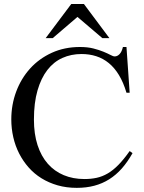

<svg xmlns="http://www.w3.org/2000/svg" viewBox="-20 -909 708 945"><path d="M632.3 -155.3Q607.9 -111.8 579.6 -79.8Q551.3 -47.9 517.6 -26.6Q483.9 -5.4 444.3 5.1Q404.8 15.6 357.9 15.6Q307.1 15.6 263.7 3.2Q220.2 -9.3 184.3 -31.5Q148.4 -53.7 120.8 -85Q93.3 -116.2 74.2 -153.6Q55.2 -190.9 45.4 -233.6Q35.6 -276.4 35.6 -321.3Q35.6 -393.6 59.8 -458.3Q84 -522.9 128.2 -571.8Q172.4 -620.6 234.9 -649.2Q297.4 -677.7 373.5 -677.7Q411.1 -677.7 439.7 -670.4Q468.3 -663.1 489 -654.5Q509.8 -646 523.4 -638.7Q537.1 -631.3 544.4 -631.3Q557.6 -631.3 568.6 -642.8Q579.6 -654.3 585 -677.7H602.5L618.2 -452.6H602.5Q587.4 -503.4 565.4 -539.6Q543.5 -575.7 515.4 -598.6Q487.3 -621.6 453.6 -632.3Q419.9 -643.1 381.3 -643.1Q330.1 -643.1 287.1 -623.8Q244.1 -604.5 213.1 -564.5Q182.1 -524.4 164.6 -463.9Q147 -403.3 147 -320.3Q147 -249.5 164.8 -194.8Q182.6 -140.1 215.3 -103Q248 -65.9 293.7 -46.9Q339.4 -27.8 395.5 -27.8Q428.2 -27.8 456.1 -33.9Q483.9 -40 510.3 -55.4Q536.6 -70.8 562.7 -97.4Q588.9 -124 618.2 -165.5ZM483.9 -721.2 361.3 -825.7 239.3 -721.2H204.6L330.6 -889.2H393.1L518.6 -721.2Z"/></svg>

Font: Doulos SIL Afr
Style: Regular
Weight: 400
Designer: Walt Agee, Victor Gaultney, Peter Martin, Debbi Hosken, Becca Hirsbrunner
Foundry: SIL International
Version: Version 5.000